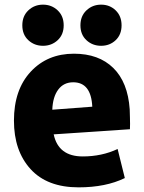

<svg xmlns="http://www.w3.org/2000/svg" viewBox="-20 -784 620 826"><path d="M539 -228 211 -206Q231 -111 336 -111Q418 -111 486 -143L517 -18Q435 22 318 22Q183 22 111.5 -56.5Q40 -135 40 -265Q40 -398 112 -475.5Q184 -553 298 -553Q405 -553 467.5 -491.5Q530 -430 538 -314Q538 -308 539 -278.5Q540 -249 539 -228ZM377 -325Q372 -430 295 -430Q254 -430 230.5 -398.5Q207 -367 205 -312ZM228 -739.5Q254 -715 254 -675Q254 -635 228 -611Q202 -587 165 -587Q128 -587 102 -611Q76 -635 76 -675Q76 -715 102 -739.5Q128 -764 165 -764Q202 -764 228 -739.5ZM477.5 -739.5Q503 -715 503 -675Q503 -635 477.5 -611Q452 -587 415 -587Q378 -587 352 -611Q326 -635 326 -675Q326 -715 352 -739.5Q378 -764 415 -764Q452 -764 477.5 -739.5Z"/></svg>

Font: Repo
Style: ExtraBold
Weight: 800
Designer: Stefan Peev
Foundry: Context Ltd
Version: Version 001.000